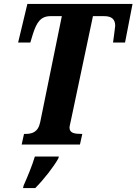

<svg xmlns="http://www.w3.org/2000/svg" viewBox="-20 -734 693 975"><path d="M90 0H386L398 -54H393C359 -54 333 -58 333 -86C333 -93 336 -102 340 -122L452 -652H509C547 -652 565 -636 565 -603C565 -595 555 -528 554 -518H615L653 -714H119L72 -518H134L147 -561C166 -620 186 -652 237 -652H294L184 -113C173 -61 141 -54 109 -54H102ZM97 221H159C203 177 254 111 276 71L279 61H157C143 108 120 163 100 208Z"/></svg>

Font: Noto Serif Condensed Extra
Style: Italic
Weight: 800
Width: 3
Italic angle: -12°
Designer: Monotype Design Team
Foundry: Monotype Imaging Inc.
Version: Version 1.901